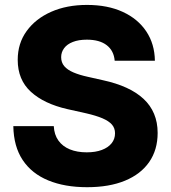

<svg xmlns="http://www.w3.org/2000/svg" viewBox="-20 -758 702 788"><path d="M337.4 10.3Q245.6 10.3 178 -17.6Q110.4 -45.4 73.2 -101.1Q36.1 -156.7 34.7 -240.2H200.7Q202.6 -205.1 219.7 -181.2Q236.8 -157.2 266.6 -145Q296.4 -132.8 335.9 -132.8Q372.1 -132.8 397.9 -142.6Q423.8 -152.3 438 -169.9Q452.1 -187.5 452.1 -210.9Q452.1 -231.9 439.5 -246.6Q426.8 -261.2 400.4 -272.5Q374 -283.7 333.5 -293L256.8 -310.1Q160.6 -332 106.7 -381.3Q52.7 -430.7 52.7 -512.2Q52.7 -580.1 89.4 -630.6Q126 -681.2 189.9 -709.5Q253.9 -737.8 336.9 -737.8Q421.9 -737.8 483.9 -709.2Q545.9 -680.7 580.3 -629.2Q614.7 -577.6 615.7 -508.8H450.7Q447.3 -549.8 418 -572.5Q388.7 -595.2 336.4 -595.2Q302.7 -595.2 279.1 -585.9Q255.4 -576.7 243.2 -560.3Q231 -543.9 231 -523.4Q231 -501.5 243.9 -486.3Q256.8 -471.2 281.5 -460.7Q306.2 -450.2 339.8 -442.9L402.8 -428.7Q457 -417 498.8 -397.9Q540.5 -378.9 569.1 -352.3Q597.7 -325.7 612.3 -290.8Q627 -255.9 627 -212.4Q627 -143.1 592.3 -93Q557.6 -43 492.9 -16.4Q428.2 10.3 337.4 10.3Z"/></svg>

Font: Inter 17pt ExtraBold
Style: Regular
Weight: 800
Version: Version 4.001;git-66647c0bb